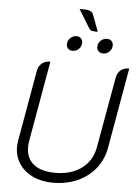

<svg xmlns="http://www.w3.org/2000/svg" viewBox="-66 -1087 821 1145"><g transform="rotate(5 344.5 -514.0)"><path d="M63 -186Q63 -198 67 -226L141 -646Q146 -676 166 -692.5Q186 -709 217 -709L132 -226Q129 -207 129 -189Q129 -123 174 -87Q219 -51 304 -51Q399 -51 461.5 -97.5Q524 -144 538 -226L613 -646Q618 -676 637.5 -692.5Q657 -709 689 -709L604 -226Q591 -155 548.5 -102Q506 -49 440.5 -20Q375 9 294 9Q226 9 173.5 -16Q121 -41 92 -85.5Q63 -130 63 -186ZM430 -928 363 -1037H390Q415 -1037 428 -1030.5Q441 -1024 446 -1010L483 -911Q456 -911 446.5 -913.5Q437 -916 430 -928ZM306 -820Q306 -843 322 -858.5Q338 -874 360 -874Q376 -874 386 -864Q396 -854 396 -838Q396 -816 380.5 -800.5Q365 -785 344 -785Q326 -785 316 -795Q306 -805 306 -820ZM488 -820Q488 -843 504 -858.5Q520 -874 542 -874Q559 -874 569 -864Q579 -854 579 -838Q579 -816 563.5 -800.5Q548 -785 526 -785Q509 -785 498.5 -795Q488 -805 488 -820Z"/></g></svg>

Font: K2D ExtraLight
Style: Italic
Weight: 275
Italic angle: -10°
Designer: Katatrad Aksorn Co.,Ltd.
Foundry: Cadson Demak Co.,Ltd.
Version: Version 1.000; ttfautohint (v1.6)